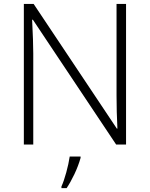

<svg xmlns="http://www.w3.org/2000/svg" viewBox="-20 -734 761 975"><path d="M620.1 0H569.8L147 -633.8H143.1Q148.9 -520.5 148.9 -462.9V0H101.1V-713.9H150.9L573.2 -81.1H576.2Q571.8 -168.9 571.8 -248V-713.9H620.1ZM292 212.9Q304.2 186.5 316.4 142.1Q328.6 97.7 334 61H389.2V67.9Q377.9 107.9 358.2 149.7Q338.4 191.4 318.4 221.2H292Z"/></svg>

Font: JBL Sans
Style: Light
Weight: 300
Version: Version 1.10